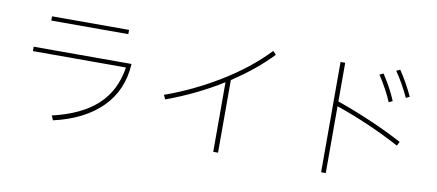

<svg xmlns="http://www.w3.org/2000/svg" viewBox="-72 -1067 3144 1380"><g transform="rotate(10 1500.0 -377.5)"><path d="M221 -733H783V-702H221ZM129 -495H843Q832 -300 705 -174Q578 -48 357 2L343 -31Q551 -79 666 -184Q781 -289 808 -463H129Z M1853 -740Q1738 -618 1566 -505V25H1531V-483Q1342 -365 1125 -286L1111 -317Q1311 -388 1502 -504Q1693 -620 1830 -764Z M2827 -597Q2779 -700 2725 -777L2752 -790Q2781 -748 2808 -699Q2835 -650 2853 -610ZM2354 -770V-488Q2617 -395 2838 -278L2823 -248Q2604 -366 2354 -453V35H2320V-770ZM2711 -545Q2694 -586 2667 -636Q2640 -686 2611 -729L2639 -742Q2703 -644 2738 -558Z"/></g></svg>

Font: IBM Plex Sans JP ExtraLight
Style: Regular
Weight: 200
Designer: Mike Abbink; Paul van der Laan; Pieter van Rosmalen; Wujin Sim; Yejin Wi; Jinhee Kim; Boomi Park; Yona Kim; Kichan Ma
Foundry: Sandoll Inc.
Version: Version 1.001